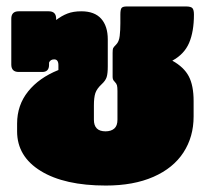

<svg xmlns="http://www.w3.org/2000/svg" viewBox="-20 -560 653 595"><path d="M33 -153V-177Q33 -234 67 -276.5Q101 -319 161 -343V-358Q161 -376 148 -376Q136 -376 132 -366V-359Q132 -337 111 -337H38Q15 -337 15 -360V-502Q15 -525 38 -525H131Q154 -525 154 -502V-498Q171 -511 189 -518Q207 -525 232 -525Q273 -525 293.5 -502Q314 -479 314 -438V-354Q314 -332 310.5 -321Q307 -310 295 -299Q280 -285 275.5 -271.5Q271 -258 271 -233V-189Q271 -153 307 -153Q324 -153 334 -161.5Q344 -170 344 -189V-267V-278Q344 -290 342.5 -295.5Q341 -301 336 -306Q331 -311 330 -314.5Q329 -318 329 -322.5Q329 -327 329 -329V-396Q329 -407 330.5 -410.5Q332 -414 340 -422Q349 -431 351 -449Q353 -467 353 -487.5Q353 -508 353 -515Q353 -530 356.5 -535Q360 -540 373 -540H556Q572 -540 576.5 -534.5Q581 -529 581 -515Q581 -462 566 -427Q551 -392 514 -372Q550 -352 565 -323.5Q580 -295 580 -247V-199Q580 -136 548.5 -87.5Q517 -39 455.5 -12Q394 15 308 15Q180 15 106.5 -30Q33 -75 33 -153Z"/></svg>

Font: Mitr
Style: Bold
Weight: 700
Designer: Thanarat Vachiruckul
Foundry: Cadson Demak
Version: Version 1.003